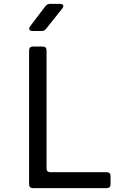

<svg xmlns="http://www.w3.org/2000/svg" viewBox="-20 -970 640 990"><path d="M150 0Q130 0 130 -20V-710Q130 -730 150 -730H200Q220 -730 220 -710V-102Q220 -82 240 -82H530Q550 -82 550 -62V-20Q550 0 530 0ZM148 -810Q136 -810 132 -817Q128 -824 135 -834L214 -938Q223 -950 238 -950H289Q302 -950 305.5 -943Q309 -936 301 -926L218 -822Q209 -810 194 -810Z"/></svg>

Font: Pitagon Sans Mono
Style: Regular
Weight: 400
Monospace: yes
Designer: Travis Tran
Foundry: Pitagon
Version: Version 1.001;gftools[0.9.26]